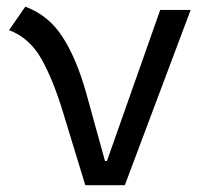

<svg xmlns="http://www.w3.org/2000/svg" viewBox="-20 -547 626 567"><path d="M231.9 0 167.5 -210.9Q137.7 -310.1 102.5 -372.6Q67.4 -435.1 6.8 -458L54.7 -527.3Q123.5 -502 165 -437.5Q206.5 -373 234.9 -271L290 -71.8H295.9L453.1 -517.6H543L348.6 0Z"/></svg>

Font: Cascadia Mono NF SemiLight
Style: Regular
Weight: 350
Monospace: yes
Designer: Aaron Bell
Foundry: Saja Typeworks
Version: Version 2404.023; ttfautohint (v1.8.4)